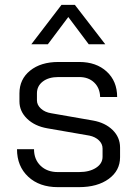

<svg xmlns="http://www.w3.org/2000/svg" viewBox="-20 -762 560 790"><path d="M50 -148H120Q120 -106 147 -80Q174 -54 218 -54H305Q348 -54 375 -71.5Q402 -89 402 -117V-151Q402 -170 387 -184.5Q372 -199 348 -204L175 -234Q123 -243 91.5 -273.5Q60 -304 60 -345V-378Q60 -436 104 -471.5Q148 -507 220 -507H306Q376 -507 419 -467.5Q462 -428 462 -363H392Q391 -400 367.5 -422.5Q344 -445 306 -445H220Q180 -445 156 -426.5Q132 -408 132 -378V-349Q132 -330 148.5 -315Q165 -300 191 -296L363 -266Q413 -257 443.5 -227Q474 -197 474 -155V-115Q474 -60 427.5 -26Q381 8 305 8H218Q142 8 96 -35Q50 -78 50 -148ZM233 -742H288L413 -580H345L261 -692L177 -580H109Z"/></svg>

Font: Bai Jamjuree
Style: Regular
Weight: 400
Designer: Katatrad Aksorn Co.,Ltd.
Foundry: Cadson Demak Co.,Ltd.
Version: Version 1.000; ttfautohint (v1.6)